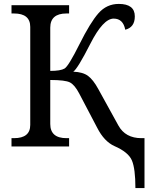

<svg xmlns="http://www.w3.org/2000/svg" viewBox="-20 -740 781 970"><path d="M612.8 -589.8Q602.1 -646 554.2 -646Q501 -646 436.3 -518.8Q371.6 -391.6 350.1 -377.9Q398.4 -376 424.6 -356.7Q450.7 -337.4 476.1 -291L578.1 -106Q613.3 -42 694.8 -42H710V210H664.1Q664.1 112.8 646.5 70.8Q628.9 28.8 558.1 -2Q506.3 -25.4 471.2 -94.2L379.9 -268.1Q357.4 -311 333.5 -323.5Q309.6 -335.9 233.9 -335.9V-113.8Q233.9 -42 315.9 -42H329.1V0H38.1V-42H50.8Q132.8 -42 132.8 -108.9V-604Q132.8 -671.9 50.8 -671.9H38.1V-713.9H329.1V-671.9H315.9Q233.9 -671.9 233.9 -600.1V-381.8Q286.1 -381.8 306.2 -393.8Q326.2 -405.8 381.1 -515.9Q436 -626 477.5 -673.1Q519 -720.2 580.1 -720.2Q661.1 -720.2 661.1 -657.2Q661.1 -602.1 612.8 -589.8Z"/></svg>

Font: Droid-TTFautohint Serif
Style: Regular
Weight: 400
Foundry: Ascender Corporation
Version: Version 1.00; ttfautohint (v1.00rc1.4-1a1c-dirty) -l 8 -r 50